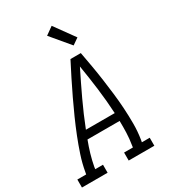

<svg xmlns="http://www.w3.org/2000/svg" viewBox="-243 -1090 1073 1206"><g transform="rotate(-30 293.5 -487.5)"><path d="M-13 0V-58H51L54 -74Q64 -131 82.5 -187Q101 -243 123 -298.5Q145 -354 169.5 -409Q194 -464 220 -518.5Q246 -573 273 -627Q300 -681 328 -735H403Q413 -681 422.5 -627Q432 -573 439.5 -518.5Q447 -464 453.5 -409.5Q460 -355 463.5 -299Q467 -243 467 -186.5Q467 -130 458 -74L455 -58H512V0H326V-58H390L392 -74Q399 -116 400.5 -159Q402 -202 401 -244H168Q152 -202 139.5 -159.5Q127 -117 119 -74L117 -58H173V0ZM399 -302Q394 -394 382.5 -484.5Q371 -575 356 -665Q311 -575 268.5 -484.5Q226 -394 190 -302ZM388 -799 274 -935 330 -975 434 -831Z"/></g></svg>

Font: Iosevka Curly Slab LtExObl
Style: Regular
Weight: 300
Width: 7
Italic angle: -9°
Monospace: yes
Designer: Belleve Invis
Foundry: Belleve Invis
Version: Version 11.1.0; ttfautohint (v1.8.3)